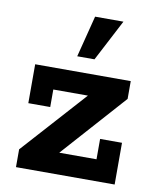

<svg xmlns="http://www.w3.org/2000/svg" viewBox="-74 -676 596 734"><g transform="rotate(10 224.5 -309.5)"><path d="M38 0V-69L291 -350L306 -317H127V-249H42V-400H413V-331L161 -49L145 -83H336V-162H421V0ZM195 -458 236 -619H346L262 -458Z"/></g></svg>

Font: Rokkitt SemiBold
Style: Bold
Weight: 700
Version: Version 3.103